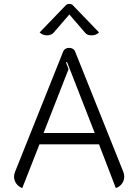

<svg xmlns="http://www.w3.org/2000/svg" viewBox="-20 -954 708 983"><path d="M52 -49Q52 -61 57 -74L303 -689Q307 -699 315 -704Q323 -709 334 -709Q345 -709 353.5 -703.5Q362 -698 365 -689L611 -75Q616 -62 616 -50Q616 -30 604.5 -14Q593 2 573 9L487 -215H182L94 9Q75 2 63.5 -14Q52 -30 52 -49ZM465 -273 323 -637 318 -634 331 -600 203 -273ZM221 -773Q198 -773 183 -788L315 -925Q323 -934 335 -934Q348 -934 355 -925L487 -788Q472 -773 449 -773Q426 -773 416 -786L335 -880L254 -786Q241 -773 221 -773Z"/></svg>

Font: K2D ExtraLight
Style: Regular
Weight: 275
Designer: Katatrad Aksorn Co.,Ltd.
Foundry: Cadson Demak Co.,Ltd.
Version: Version 1.000; ttfautohint (v1.6)